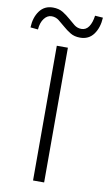

<svg xmlns="http://www.w3.org/2000/svg" viewBox="-150 -974 573 1023"><g transform="rotate(10 136.5 -463.0)"><path d="M106 -729H166V0H106ZM220 -793Q189 -793 167 -806.5Q145 -820 127 -836Q109 -852 91.5 -865.5Q74 -879 52 -879Q29 -879 12 -857Q-5 -835 -8 -797L-49 -801Q-47 -855 -21 -890.5Q5 -926 51 -926Q83 -926 105 -912.5Q127 -899 145 -883Q163 -867 180 -853.5Q197 -840 219 -840Q244 -840 259 -862Q274 -884 279 -922L322 -919Q319 -864 293 -828.5Q267 -793 220 -793Z"/></g></svg>

Font: Kinto Sans Light
Style: Regular
Weight: 300
Designer: Authors: Ryoko NISHIZUKA  (kana & ideographs); Paul D. Hunt (Latin, Greek & Cyrillic); Wenlong ZHANG  (bopomofo); Sandol
Foundry: Adobe Systems Incorporated, ookami Inc.
Version: Version 0.001